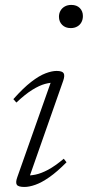

<svg xmlns="http://www.w3.org/2000/svg" viewBox="-20 -732 349 762"><path d="M48.5 -28.5 185.5 -416.5 199 -404Q181.5 -405 159 -399Q136.5 -393 108.2 -375.5Q80 -358 45 -325L33 -338.5Q72 -382.5 103.8 -407Q135.5 -431.5 160.8 -441Q186 -450.5 204.5 -450.5Q227 -450.5 232.5 -441.5Q238 -432.5 231 -412L93.5 -20.5L81.5 -36Q98.5 -34.5 120.8 -39Q143 -43.5 170.8 -58.2Q198.5 -73 233 -102L244 -88Q207 -50.5 176.2 -29Q145.5 -7.5 120.8 1.2Q96 10 77 10Q52.5 10 46.8 1.2Q41 -7.5 48.5 -28.5ZM214 -665.5Q214 -679 220.2 -689.8Q226.5 -700.5 237.5 -706.5Q248.5 -712.5 263 -712.5Q284.5 -712.5 296.8 -700Q309 -687.5 309 -668.5Q309 -654.5 303.2 -643.8Q297.5 -633 286.5 -626.8Q275.5 -620.5 260.5 -620.5Q239.5 -620.5 226.8 -633.2Q214 -646 214 -665.5Z"/></svg>

Font: Newsreader 16pt 16pt Light
Style: Italic
Weight: 300
Italic angle: -17°
Version: Version 1.003